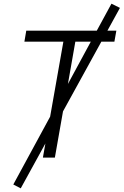

<svg xmlns="http://www.w3.org/2000/svg" viewBox="-20 -861 675 1049"><path d="M93.3 168 228 -77.1 214.4 0H279.8L324.2 -252.4L533.7 -633.3H605L615.7 -693.4H566.9L635.3 -817.9L588.9 -840.8L508.8 -693.4H123.5L113.3 -633.3H326.2L253.9 -223.6L52.7 147ZM351.1 -402.3 391.6 -633.3H476.1Z"/></svg>

Font: Cascadia Code NF Light
Style: Italic
Weight: 300
Italic angle: -10°
Monospace: yes
Designer: Aaron Bell
Foundry: Saja Typeworks
Version: Version 2404.023